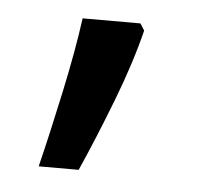

<svg xmlns="http://www.w3.org/2000/svg" viewBox="-32 -149 332 311"><g transform="rotate(5 134.0 6.5)"><path d="M192 -105Q179 -52 154.5 11.5Q130 75 106 129H41Q55 72 69.5 4Q84 -64 91 -116H185Z"/></g></svg>

Font: RS Noto Sans
Style: Regular
Weight: 400
Designer: Monotype Design Team
Foundry: Monotype Imaging Inc.
Version: Version 3.10